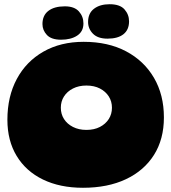

<svg xmlns="http://www.w3.org/2000/svg" viewBox="-20 -896 811 909"><path d="M373 -7Q264 -7 183.5 -46Q103 -85 59 -157.5Q15 -230 15 -329Q15 -439 59.5 -522Q104 -605 185.5 -651.5Q267 -698 376 -698Q492 -698 577 -653Q662 -608 709 -527.5Q756 -447 756 -340Q756 -237 709 -162.5Q662 -88 576 -47.5Q490 -7 373 -7ZM389 -281Q426 -281 453 -295Q480 -309 495 -332.5Q510 -356 510 -386Q510 -416 495 -439.5Q480 -463 453 -477Q426 -491 389 -491Q353 -491 325.5 -477Q298 -463 283 -439.5Q268 -416 268 -386Q268 -356 283 -332.5Q298 -309 325.5 -295Q353 -281 389 -281ZM269 -708Q223 -708 202 -730.5Q181 -753 181 -782Q181 -823 209 -844.5Q237 -866 287 -866Q332 -866 353.5 -842Q375 -818 375 -785Q375 -747 345.5 -727.5Q316 -708 269 -708ZM499 -876Q548 -876 569.5 -851.5Q591 -827 591 -795Q591 -755 564.5 -734Q538 -713 489 -713Q443 -713 420 -736.5Q397 -760 397 -792Q397 -833 425 -854.5Q453 -876 499 -876Z"/></svg>

Font: DynaPuff
Style: Bold
Weight: 700
Designer: Toshi Omagari, Jennifer Daniel
Foundry: Google Fonts
Version: Version 2.000